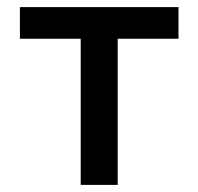

<svg xmlns="http://www.w3.org/2000/svg" viewBox="-20 -520 558 540"><path d="M207 0H311V-411H482V-500H36V-411H207Z"/></svg>

Font: LT Wave Text Medium
Style: Regular
Weight: 500
Designer: Daniel Lyons
Version: Version 2.5 (Glyphs App)